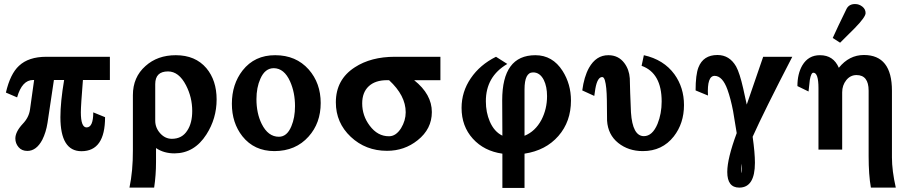

<svg xmlns="http://www.w3.org/2000/svg" viewBox="-20 -731 4527 953"><path d="M525.4 -334H391.6Q381.3 -206.5 381.3 -173.8Q381.3 -98.6 409.7 -98.6Q442.9 -98.6 442.9 -173.3L501.5 -149.4Q501.5 19.5 384.3 19.5Q279.8 19.5 279.8 -149.4Q279.8 -224.6 298.3 -334H247.6L215.8 -121.1Q208.5 -74.2 189.9 -37.1Q160.6 18.1 115.7 18.1Q87.9 18.1 72 -0.7Q56.2 -19.5 56.2 -43.5Q56.2 -76.7 92.8 -116.2Q123.5 -147.9 128.9 -187.5L149.4 -334H144.5Q89.4 -334 64.9 -247.6L9.3 -271.5Q30.8 -364.3 74.2 -404.3Q121.6 -449.2 210.4 -449.2H525.4Z M1004.4 -63.5Q944.8 29.8 846.2 30.3Q793 30.3 754.4 3.9V73.7Q754.4 137.7 745.1 200.2H622.6Q640.1 117.2 639.6 14.2V-258.8Q639.6 -348.1 702.1 -403.3Q761.7 -457 852.5 -457Q949.7 -457 1004.4 -392.6Q1055.2 -332 1055.2 -237.3Q1055.2 -142.6 1004.4 -63.5ZM934.1 -180.2Q934.1 -248 903.3 -307.6Q867.7 -376.5 814 -376.5Q750.5 -376.5 750.5 -313.5V-132.3Q750.5 -96.7 775.1 -69.3Q799.8 -42 833 -42Q884.3 -42 910.2 -84Q934.1 -120.6 934.1 -180.2Z M1571.8 -219.7Q1571.8 -120.1 1511.7 -53.2Q1447.8 18.6 1342.3 19Q1241.7 19 1183.1 -54.7Q1130.9 -121.1 1130.9 -215.8Q1130.9 -313 1184.1 -381.3Q1244.1 -457.5 1346.2 -457Q1449.2 -457 1512.2 -386.2Q1571.8 -318.4 1571.8 -219.7ZM1444.3 -204.1Q1444.3 -272 1419.9 -326.7Q1390.6 -392.1 1338.9 -392.6Q1295.4 -392.6 1272.5 -340.3Q1252.9 -296.9 1252.9 -238.8Q1252.9 -168.9 1278.8 -116.2Q1310.5 -52.2 1364.3 -52.2Q1404.8 -52.2 1426.3 -104.5Q1444.3 -147 1444.3 -204.1Z M2166 -333H2035.6Q2123.5 -263.2 2123.5 -174.8Q2123.5 -90.8 2052.7 -34.7Q1987.3 17.6 1900.9 17.6Q1794.9 17.6 1720.9 -52Q1647 -121.6 1647 -223.1Q1647 -336.4 1741.2 -397Q1821.3 -449.2 1939.9 -449.2H2166ZM1993.7 -173.8Q1993.7 -256.8 1911.1 -333H1900.9Q1842.3 -333 1810.1 -302.7Q1777.8 -272.5 1777.8 -217.8Q1777.8 -156.7 1814.9 -107.4Q1854.5 -54.2 1911.1 -54.7Q1945.3 -54.7 1970.7 -94.7Q1993.7 -132.8 1993.7 -173.8Z M2814 -231.9Q2814 -127.4 2751.5 -55.9Q2689 15.6 2583.5 31.7V201.7H2473.6V31.7Q2382.8 19 2326.9 -42.7Q2271 -104.5 2271 -195.3Q2271 -275.4 2316.7 -342.5Q2362.3 -409.7 2441.9 -449.2L2498 -413.6Q2391.1 -351.1 2391.6 -228Q2391.6 -173.3 2411.1 -127.9Q2433.1 -77.1 2473.6 -57.6L2472.7 -233.4Q2472.7 -457 2637.2 -457Q2722.7 -457 2772.5 -378.9Q2814 -313.5 2814 -231.9ZM2695.3 -253.9Q2695.3 -301.3 2679.2 -334Q2659.7 -372.1 2625.5 -371.6Q2583.5 -371.6 2583.5 -287.1V-57.1Q2636.7 -78.6 2667.5 -136.2Q2695.3 -189.9 2695.3 -253.9Z M3375 -209.5Q3375 -118.7 3324.2 -53.7Q3267.1 19 3170.9 19Q3099.1 19 3048.3 -21.7Q2997.6 -62.5 2993.2 -132.3Q2993.2 -183.6 2992.2 -234.4Q2991.2 -302.2 2982.4 -332Q2977.5 -348.6 2969.2 -348.6Q2945.3 -348.6 2935.1 -291Q2933.6 -283.2 2929.7 -254.9L2870.1 -282.2Q2878.9 -349.6 2903.3 -394Q2939 -457.5 3000 -457Q3049.3 -457 3078.6 -418.5Q3103 -386.2 3106 -342.3Q3106.9 -285.2 3111.8 -173.3Q3119.6 -55.7 3175.8 -55.2Q3218.3 -55.2 3243.7 -116.2Q3264.2 -167 3264.2 -227.1Q3264.2 -368.7 3164.6 -404.3L3175.8 -457Q3274.4 -435.1 3327.6 -362.3Q3375 -296.4 3375 -209.5Z M3912.6 -449.2Q3772 -177.7 3715.8 -52.2Q3727.1 27.8 3727.1 76.7Q3727.1 200.2 3649.4 200.2Q3589.8 200.2 3589.8 122.6Q3589.8 56.2 3636.7 -70.3Q3621.6 -165 3618.7 -179.7Q3606.9 -241.2 3590.8 -286.1Q3566.4 -354 3527.3 -354.5Q3488.8 -354.5 3494.1 -256.8L3432.6 -282.2Q3432.6 -360.4 3446.8 -396.5Q3470.7 -458 3541 -458Q3601.1 -458 3633.8 -400.9Q3651.4 -369.1 3668.9 -292Q3677.7 -254.9 3686.5 -211.9Q3718.3 -304.7 3768.1 -449.2ZM3662.1 81.5Q3657.2 103 3658.2 127.4V127.9Q3662.1 124 3662.1 83Z M4426.3 200.2H4302.7Q4291.5 137.7 4291.5 44.4V-280.8Q4291.5 -358.4 4231.4 -358.4Q4200.7 -358.4 4180.4 -333Q4160.2 -307.6 4160.2 -272.9V11.7H4042.5V-293.5Q4042.5 -370.1 4017.1 -370.1Q4005.9 -370.1 3999.5 -334Q3998 -326.2 3993.2 -276.9L3938 -303.7Q3938 -364.7 3962.4 -406.7Q3992.7 -457.5 4050.3 -457Q4116.7 -457 4143.6 -394.5Q4194.8 -458 4268.1 -458Q4407.2 -458 4407.2 -280.8V50.8Q4407.2 116.2 4426.3 200.2ZM4223.1 -591.8Q4196.3 -565.9 4149.9 -519L4113.3 -542.5Q4136.2 -593.8 4182.1 -687.5Q4194.8 -711.4 4225.1 -710.9Q4244.1 -710.9 4260.3 -698.2Q4276.4 -685.5 4276.4 -666Q4276.4 -646.5 4223.1 -591.8Z"/></svg>

Font: Accordance
Style: Bold
Weight: 700
Version: Version 1.2 (build January 31, 2020) Miklal Software Solutio